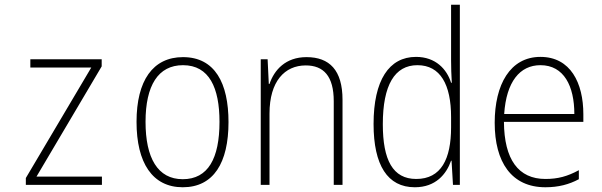

<svg xmlns="http://www.w3.org/2000/svg" viewBox="-20 -780 2540 810"><path d="M89 0H410V-35H134L409 -500V-530H108V-495H365L89 -29Z M751 10C881 10 944 -93 944 -265C944 -429 887 -539 752 -539C625 -539 556 -440 556 -266C556 -93 623 10 751 10ZM751 -24C645 -24 594 -114 594 -266C594 -419 647 -505 752 -505C863 -505 906 -409 906 -266C906 -112 858 -24 751 -24Z M1080 0H1117V-301C1117 -437 1181 -504 1270 -504C1345 -504 1388 -459 1388 -353V0H1425V-359C1425 -484 1370 -539 1273 -539C1185 -539 1137 -485 1117 -426H1114L1109 -530H1080Z M1730 10C1818 10 1863 -45 1883 -102H1885L1891 0H1920V-760H1883V-525C1883 -495 1884 -465 1886 -431H1883C1865 -488 1818 -540 1735 -540C1621 -540 1556 -441 1556 -257C1556 -83 1615 10 1730 10ZM1736 -25C1637 -25 1595 -105 1595 -256C1595 -421 1645 -505 1741 -505C1838 -505 1883 -423 1883 -286V-243C1883 -109 1841 -25 1736 -25Z M2281 10C2336 10 2381 -2 2422 -24V-62C2374 -36 2334 -25 2281 -25C2167 -25 2107 -107 2106 -266H2441V-298C2441 -430 2387 -540 2260 -540C2132 -540 2067 -423 2067 -262C2067 -97 2137 10 2281 10ZM2403 -299H2107C2116 -435 2173 -505 2260 -505C2359 -505 2403 -417 2403 -299Z"/></svg>

Font: Noto Sans Mono ExtraCondensed ExtraLight
Style: Regular
Weight: 200
Width: 2
Designer: Monotype Design Team
Foundry: Monotype Imaging Inc.
Version: Version 2.014